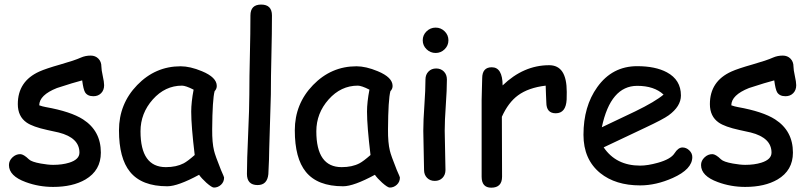

<svg xmlns="http://www.w3.org/2000/svg" viewBox="-20 -806 3620 858"><path d="M397.5 -376Q370.6 -376 359.9 -394Q352.5 -406.7 347.2 -446.8Q310.5 -437.5 234.4 -412.6Q155.8 -381.3 155.3 -335.4Q169.9 -330.1 184.1 -327.6Q296.4 -307.6 351.1 -272.5Q430.7 -221.2 430.7 -124Q430.7 -44.4 361.8 -3.9Q304.7 29.3 217.3 29.3Q153.3 29.3 95.2 7.8Q20 -19.5 20 -68.4Q20 -87.9 35.4 -102.5Q50.8 -117.2 70.3 -117.2Q85.4 -117.2 109.4 -93.8Q121.1 -82.5 162.1 -75.2Q194.8 -69.3 217.3 -69.3Q258.3 -69.3 289.6 -79.1Q335 -93.3 335 -124Q335 -190.4 242.2 -213.9L191.4 -225.1Q126.5 -239.3 99.1 -258.3Q59.6 -285.6 59.6 -340.8Q59.6 -442.9 155.8 -486.3Q185.1 -499.5 249.5 -517.8Q314 -536.1 341.8 -548.8Q361.8 -557.6 385.3 -557.6Q406.2 -557.6 419.7 -543.9Q433.1 -530.3 433.1 -508.3Q433.1 -494.1 439.2 -466.8Q445.3 -439.5 445.3 -425.3Q445.3 -403.3 431.9 -389.6Q418.5 -376 397.5 -376Z M936 32.2Q926.8 32.2 902.3 10.7Q880.4 -9.3 869.6 -24.9Q822.8 0.5 787.1 13.4Q751.5 26.4 727.5 26.4Q613.3 26.4 561 -38.1Q511.7 -98.6 511.7 -223.6Q511.7 -341.8 593 -425.8Q674.3 -509.8 787.1 -509.8Q829.6 -509.8 882.3 -487.8Q948.7 -460.4 948.7 -421.9Q948.7 -408.7 939 -398.4Q934.1 -379.9 931.4 -337.4Q928.7 -294.9 928.2 -228.5Q927.7 -168 936.5 -132.8Q941.4 -111.3 967.3 -46.9Q970.7 -38.1 978.5 -21L981.4 -12.7Q981.4 6.8 967.8 19.5Q954.1 32.2 936 32.2ZM834.5 -307.1Q834.5 -328.1 837.2 -352.8Q839.8 -377.4 845.2 -405.3Q827.1 -414.6 814.2 -418.9Q801.3 -423.3 793.5 -423.3Q717.8 -423.3 662.8 -361.6Q607.9 -299.8 607.9 -219.2Q607.9 -139.2 636.2 -99.1Q664.6 -59.1 721.2 -59.1Q768.1 -59.1 800.8 -76.2Q818.4 -85.4 850.1 -113.3Q834.5 -242.7 834.5 -307.1Z M1190.4 -383.8 1183.1 -141.1Q1183.1 -102.5 1179.2 -27.8Q1174.3 21 1131.3 21Q1083.5 21 1083.5 -28.8Q1083.5 -87.9 1088.9 -206.3Q1094.2 -324.7 1094.2 -383.8Q1094.2 -460.9 1096.7 -560.3Q1099.1 -659.7 1099.1 -736.8Q1099.1 -785.6 1147 -785.6Q1195.3 -785.6 1195.3 -736.8Q1195.3 -659.7 1192.9 -560.3Q1190.4 -460.9 1190.4 -383.8Z M1721.7 32.2Q1712.4 32.2 1688 10.7Q1666 -9.3 1655.3 -24.9Q1608.4 0.5 1572.8 13.4Q1537.1 26.4 1513.2 26.4Q1398.9 26.4 1346.7 -38.1Q1297.4 -98.6 1297.4 -223.6Q1297.4 -341.8 1378.7 -425.8Q1460 -509.8 1572.8 -509.8Q1615.2 -509.8 1668 -487.8Q1734.4 -460.4 1734.4 -421.9Q1734.4 -408.7 1724.6 -398.4Q1719.7 -379.9 1717 -337.4Q1714.4 -294.9 1713.9 -228.5Q1713.4 -168 1722.2 -132.8Q1727.1 -111.3 1752.9 -46.9Q1756.3 -38.1 1764.2 -21L1767.1 -12.7Q1767.1 6.8 1753.4 19.5Q1739.7 32.2 1721.7 32.2ZM1620.1 -307.1Q1620.1 -328.1 1622.8 -352.8Q1625.5 -377.4 1630.9 -405.3Q1612.8 -414.6 1599.9 -418.9Q1586.9 -423.3 1579.1 -423.3Q1503.4 -423.3 1448.5 -361.6Q1393.6 -299.8 1393.6 -219.2Q1393.6 -139.2 1421.9 -99.1Q1450.2 -59.1 1506.8 -59.1Q1553.7 -59.1 1586.4 -76.2Q1604 -85.4 1635.7 -113.3Q1620.1 -242.7 1620.1 -307.1Z M1926.8 -569.3Q1903.3 -569.3 1886.2 -585.9Q1869.1 -602.5 1869.1 -626Q1869.1 -649.4 1886.2 -666Q1903.3 -682.6 1926.8 -682.6Q1950.2 -682.6 1967 -666Q1983.9 -649.4 1983.9 -626Q1983.9 -602.5 1967 -585.9Q1950.2 -569.3 1926.8 -569.3ZM1967.3 -221.7Q1967.3 -192.4 1969 -134Q1970.7 -75.7 1970.7 -46.4Q1970.7 -24.9 1957.5 -11.2Q1944.3 2.4 1922.9 2.4Q1901.9 2.4 1888.4 -11.2Q1875 -24.9 1875 -46.4Q1875 -75.7 1873.3 -134Q1871.6 -192.4 1871.6 -221.7Q1871.6 -267.6 1876.5 -336.2Q1881.3 -404.8 1881.3 -450.7Q1881.3 -472.7 1894.8 -486.3Q1908.2 -500 1929.2 -500Q1950.2 -500 1963.6 -486.3Q1977.1 -472.7 1977.1 -450.7Q1977.1 -404.8 1972.2 -336.2Q1967.3 -267.6 1967.3 -221.7Z M2512.2 -360.8Q2508.8 -299.8 2463.4 -299.8Q2421.4 -299.8 2421.4 -348.1Q2421.4 -357.4 2419.9 -382.3L2418.5 -423.3Q2341.3 -414.1 2294.9 -379.9Q2251.5 -348.1 2222.7 -284.2L2223.6 -16.6Q2223.6 32.7 2175.3 32.7Q2132.3 32.7 2132.3 -16.6V-359.4Q2132.3 -375.5 2133.5 -407.7Q2134.8 -439.9 2134.8 -456.1Q2134.8 -505.4 2177.7 -505.4Q2225.6 -505.4 2226.1 -424.3Q2319.8 -514.6 2434.1 -514.6Q2473.6 -514.6 2493.2 -484.9Q2512.7 -455.1 2512.7 -395Q2512.7 -369.6 2512.2 -360.8Z M2840.8 22.5Q2730.5 22.5 2662.1 -32.7Q2587.4 -93.8 2587.4 -203.6Q2587.4 -330.6 2648.9 -416.5Q2715.8 -510.3 2827.6 -510.3Q2908.7 -510.3 2960 -482.9Q3022.9 -449.2 3022.9 -379.4Q3022.9 -330.6 2967.8 -290.5Q2943.4 -272.9 2864.3 -235.8L2677.7 -147.5Q2705.1 -106.9 2745.8 -86.4Q2786.6 -65.9 2840.8 -65.9Q2874.5 -65.9 2919.9 -78.6Q2977.5 -94.7 2994.1 -120.8Q3010.7 -147 3029.8 -147Q3046.9 -147 3060.3 -134Q3073.7 -121.1 3073.7 -104Q3073.7 -49.8 2986.3 -10.7Q2911.6 22.5 2840.8 22.5ZM2827.6 -422.4Q2768.1 -422.4 2728.5 -376.2Q2689 -330.1 2669.4 -237.3L2819.3 -308.6Q2907.7 -351.6 2945.3 -383.3Q2903.3 -422.4 2827.6 -422.4Z M3490.2 -376Q3463.4 -376 3452.6 -394Q3445.3 -406.7 3439.9 -446.8Q3403.3 -437.5 3327.1 -412.6Q3248.5 -381.3 3248 -335.4Q3262.7 -330.1 3276.9 -327.6Q3389.2 -307.6 3443.8 -272.5Q3523.4 -221.2 3523.4 -124Q3523.4 -44.4 3454.6 -3.9Q3397.5 29.3 3310.1 29.3Q3246.1 29.3 3188 7.8Q3112.8 -19.5 3112.8 -68.4Q3112.8 -87.9 3128.2 -102.5Q3143.6 -117.2 3163.1 -117.2Q3178.2 -117.2 3202.1 -93.8Q3213.9 -82.5 3254.9 -75.2Q3287.6 -69.3 3310.1 -69.3Q3351.1 -69.3 3382.3 -79.1Q3427.7 -93.3 3427.7 -124Q3427.7 -190.4 3335 -213.9L3284.2 -225.1Q3219.2 -239.3 3191.9 -258.3Q3152.3 -285.6 3152.3 -340.8Q3152.3 -442.9 3248.5 -486.3Q3277.8 -499.5 3342.3 -517.8Q3406.7 -536.1 3434.6 -548.8Q3454.6 -557.6 3478 -557.6Q3499 -557.6 3512.5 -543.9Q3525.9 -530.3 3525.9 -508.3Q3525.9 -494.1 3532 -466.8Q3538.1 -439.5 3538.1 -425.3Q3538.1 -403.3 3524.7 -389.6Q3511.2 -376 3490.2 -376Z"/></svg>

Font: YBG Kramawirya
Style: Regular
Weight: 400
Designer: R.S. Wihananto
Foundry: R.S. Wihananto
Version: Version 2.0.1